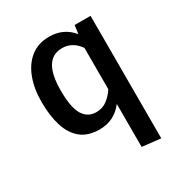

<svg xmlns="http://www.w3.org/2000/svg" viewBox="-180 -685 976 1035"><g transform="rotate(-30 307.5 -167.5)"><path d="M273.3 -555.9Q363.6 -555.9 417.9 -488.7L425.1 -541.5H524.1V221L409.2 208.2V-59.5Q353.3 13.8 262.1 13.8Q190.3 13.8 146.7 -21.5Q103.1 -56.9 83.1 -121Q63.1 -185.1 63.1 -270.8Q63.1 -353.3 87.4 -417.7Q111.8 -482.1 158.7 -519Q205.6 -555.9 273.3 -555.9ZM303.1 -467.7Q244.1 -467.7 213.8 -419.7Q183.6 -371.8 183.6 -270.8Q183.6 -167.2 211.5 -121.5Q239.5 -75.9 292.8 -75.9Q331.3 -75.9 360.3 -97.7Q389.2 -119.5 409.2 -151.3V-407.7Q390.3 -436.4 363.1 -452.1Q335.9 -467.7 303.1 -467.7Z"/></g></svg>

Font: Fira Code Medium
Style: Regular
Weight: 500
Designer: Carrois Corporate, Edenspiekermann AG, Nikita Prokopov
Foundry: Carrois Corporate, Edenspiekermann AG, Nikita Prokopov
Version: Version 6.002